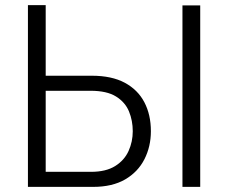

<svg xmlns="http://www.w3.org/2000/svg" viewBox="-20 -730 891 750"><path d="M89.1 0V-710H158.5V-434.2H338.8Q416.2 -434.2 467.2 -406.9Q518.2 -379.5 543.8 -330.8Q569.4 -282 569.4 -217.5Q569.4 -157.5 544.1 -107.9Q518.9 -58.3 468.8 -29.1Q418.6 0 343.9 0ZM158.5 -58.8H335.5Q393.8 -58.8 429.9 -81.4Q465.9 -103.9 482.3 -140.4Q498.6 -176.8 498.6 -217.5Q498.6 -258.7 483.9 -294.6Q469.2 -330.6 433.3 -353Q397.4 -375.4 333.9 -375.4H158.5ZM692.7 0V-709H762.1V0Z"/></svg>

Font: Raleway Thin
Style: Regular
Weight: 100
Designer: Matt McInerney, Pablo Impallari, Rodrigo Fuenzalida
Foundry: Matt McInerney, Pablo Impallari, Rodrigo Fuenzalida
Version: Version 4.026